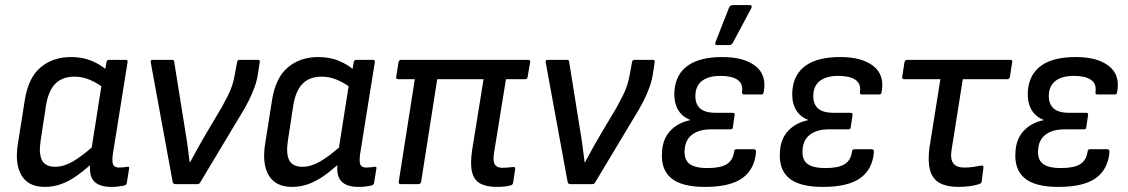

<svg xmlns="http://www.w3.org/2000/svg" viewBox="-20 -723 4431 754"><path d="M156 11Q91 11 64 -35Q37 -81 51 -163L77 -328Q91 -418 139.5 -458.5Q188 -499 259 -499Q304 -499 340 -484Q376 -469 400 -447L391 -375Q364 -396 334 -409Q304 -422 273 -422Q226 -422 198.5 -395.5Q171 -369 161 -311L139 -167Q132 -117 145.5 -92.5Q159 -68 197 -68Q230 -68 266.5 -89Q303 -110 358 -159L350 -89Q314 -56 282.5 -33.5Q251 -11 220 0Q189 11 156 11ZM417 11Q370 11 349 -11.5Q328 -34 335 -85L339 -105L338 -130L381 -403L390 -432L398 -479Q400 -488 408 -488H472Q483 -488 481 -479L423 -117Q419 -85 425 -75Q431 -65 447 -65Q457 -65 465 -66Q473 -67 480 -68Q489 -70 487 -60L478 -5Q477 4 466 6Q455 8 444 9.5Q433 11 417 11Z M668 0Q660 0 658 -9L572 -478Q570 -488 580 -488H655Q664 -488 664 -481L709 -200Q714 -171 717.5 -143Q721 -115 725 -85H726Q741 -113 756.5 -141Q772 -169 788 -196L851 -302Q864 -326 874.5 -346.5Q885 -367 892 -388.5Q899 -410 903 -435L911 -479Q913 -488 920 -488H992Q1002 -488 1000 -479L994 -439Q990 -410 980.5 -383Q971 -356 957 -328Q943 -300 923 -268L767 -8Q763 0 756 0Z M1127 11Q1062 11 1035 -35Q1008 -81 1022 -163L1048 -328Q1062 -418 1110.5 -458.5Q1159 -499 1230 -499Q1275 -499 1311 -484Q1347 -469 1371 -447L1362 -375Q1335 -396 1305 -409Q1275 -422 1244 -422Q1197 -422 1169.5 -395.5Q1142 -369 1132 -311L1110 -167Q1103 -117 1116.5 -92.5Q1130 -68 1168 -68Q1201 -68 1237.5 -89Q1274 -110 1329 -159L1321 -89Q1285 -56 1253.5 -33.5Q1222 -11 1191 0Q1160 11 1127 11ZM1388 11Q1341 11 1320 -11.5Q1299 -34 1306 -85L1310 -105L1309 -130L1352 -403L1361 -432L1369 -479Q1371 -488 1379 -488H1443Q1454 -488 1452 -479L1394 -117Q1390 -85 1396 -75Q1402 -65 1418 -65Q1428 -65 1436 -66Q1444 -67 1451 -68Q1460 -70 1458 -60L1449 -5Q1448 4 1437 6Q1426 8 1415 9.5Q1404 11 1388 11Z M1932 11Q1891 11 1866.5 -2Q1842 -15 1834 -46.5Q1826 -78 1834 -133L1879 -412H1697L1634 -10Q1632 0 1623 0H1554Q1544 0 1546 -10L1609 -412H1544Q1534 -412 1536 -421L1545 -479Q1547 -488 1556 -488H2053Q2064 -488 2062 -479L2052 -421Q2051 -412 2042 -412H1967L1920 -122Q1915 -89 1923.5 -76.5Q1932 -64 1953 -64Q1963 -64 1974 -65Q1985 -66 1995 -67Q2000 -68 2002 -65.5Q2004 -63 2003 -58L1995 -5Q1992 5 1985 5Q1974 8 1960.5 9.5Q1947 11 1932 11Z M2219 0Q2211 0 2209 -9L2123 -478Q2121 -488 2131 -488H2206Q2215 -488 2215 -481L2260 -200Q2265 -171 2268.5 -143Q2272 -115 2276 -85H2277Q2292 -113 2307.5 -141Q2323 -169 2339 -196L2402 -302Q2415 -326 2425.5 -346.5Q2436 -367 2443 -388.5Q2450 -410 2454 -435L2462 -479Q2464 -488 2471 -488H2543Q2553 -488 2551 -479L2545 -439Q2541 -410 2531.5 -383Q2522 -356 2508 -328Q2494 -300 2474 -268L2318 -8Q2314 0 2307 0Z M2748 11Q2656 11 2615 -24Q2574 -59 2580 -129Q2583 -178 2612.5 -209.5Q2642 -241 2690 -251L2691 -252Q2657 -265 2641 -295Q2625 -325 2629 -370Q2635 -433 2682 -466Q2729 -499 2817 -499Q2902 -499 2947 -463.5Q2992 -428 2979 -361Q2978 -352 2970 -352H2902Q2893 -352 2894 -361Q2899 -394 2876.5 -409.5Q2854 -425 2809 -425Q2764 -425 2738.5 -406.5Q2713 -388 2711 -352Q2709 -317 2728 -298.5Q2747 -280 2791 -280H2857Q2867 -280 2865 -271L2858 -224Q2858 -215 2848 -215H2772Q2726 -215 2699 -195Q2672 -175 2669 -138Q2665 -99 2686 -81Q2707 -63 2759 -63Q2809 -63 2833.5 -78Q2858 -93 2863 -127Q2863 -137 2873 -137H2940Q2949 -137 2949 -127Q2944 -59 2896 -24Q2848 11 2748 11ZM2794 -546Q2790 -546 2789 -549.5Q2788 -553 2790 -558L2843 -693Q2845 -699 2849.5 -701Q2854 -703 2859 -703H2924Q2930 -703 2931.5 -699.5Q2933 -696 2930 -690L2858 -555Q2853 -546 2842 -546Z M3211 11Q3119 11 3078 -24Q3037 -59 3043 -129Q3046 -178 3075.5 -209.5Q3105 -241 3153 -251L3154 -252Q3120 -265 3104 -295Q3088 -325 3092 -370Q3098 -433 3145 -466Q3192 -499 3280 -499Q3365 -499 3410 -463.5Q3455 -428 3442 -361Q3441 -352 3433 -352H3365Q3356 -352 3357 -361Q3362 -394 3339.5 -409.5Q3317 -425 3272 -425Q3227 -425 3201.5 -406.5Q3176 -388 3174 -352Q3172 -317 3191 -298.5Q3210 -280 3254 -280H3320Q3330 -280 3328 -271L3321 -224Q3321 -215 3311 -215H3235Q3189 -215 3162 -195Q3135 -175 3132 -138Q3128 -99 3149 -81Q3170 -63 3222 -63Q3272 -63 3296.5 -78Q3321 -93 3326 -127Q3326 -137 3336 -137H3403Q3412 -137 3412 -127Q3407 -59 3359 -24Q3311 11 3211 11Z M3745 11Q3698 11 3670 -4.5Q3642 -20 3632.5 -54.5Q3623 -89 3630 -143L3673 -412H3531Q3522 -412 3523 -421L3532 -479Q3534 -488 3543 -488H3946Q3957 -488 3955 -479L3946 -421Q3944 -412 3935 -412H3761L3717 -135Q3711 -99 3723.5 -82Q3736 -65 3766 -65Q3785 -65 3802 -67.5Q3819 -70 3835 -73Q3843 -74 3842 -64L3835 -9Q3834 -5 3832 -3.5Q3830 -2 3825 0Q3810 5 3788.5 8Q3767 11 3745 11Z M4136 11Q4044 11 4003 -24Q3962 -59 3968 -129Q3971 -178 4000.5 -209.5Q4030 -241 4078 -251L4079 -252Q4045 -265 4029 -295Q4013 -325 4017 -370Q4023 -433 4070 -466Q4117 -499 4205 -499Q4290 -499 4335 -463.5Q4380 -428 4367 -361Q4366 -352 4358 -352H4290Q4281 -352 4282 -361Q4287 -394 4264.5 -409.5Q4242 -425 4197 -425Q4152 -425 4126.5 -406.5Q4101 -388 4099 -352Q4097 -317 4116 -298.5Q4135 -280 4179 -280H4245Q4255 -280 4253 -271L4246 -224Q4246 -215 4236 -215H4160Q4114 -215 4087 -195Q4060 -175 4057 -138Q4053 -99 4074 -81Q4095 -63 4147 -63Q4197 -63 4221.5 -78Q4246 -93 4251 -127Q4251 -137 4261 -137H4328Q4337 -137 4337 -127Q4332 -59 4284 -24Q4236 11 4136 11Z"/></svg>

Font: Sofia Sans Semi Condensed Medium
Style: Italic
Weight: 500
Italic angle: -9°
Version: Version 4.100